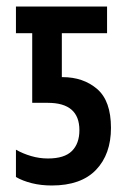

<svg xmlns="http://www.w3.org/2000/svg" viewBox="-20 -560 402 590"><path d="M139 10Q106 10 78 3Q50 -4 29 -16V-100Q50 -88 75.5 -80.5Q101 -73 127 -73Q178 -73 201 -96Q224 -119 224 -160Q224 -244 127 -244H79V-458H29V-540H309V-458H170V-323H172Q236 -323 278.5 -286.5Q321 -250 321 -167Q321 -86 275 -38Q229 10 139 10Z"/></svg>

Font: Noto Sans ExtraCondensed Medium
Style: Regular
Weight: 500
Width: 2
Designer: Monotype Design Team
Foundry: Monotype Imaging Inc.
Version: Version 2.013; ttfautohint (v1.8.4.7-5d5b)